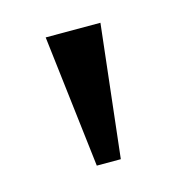

<svg xmlns="http://www.w3.org/2000/svg" viewBox="-52 -762 313 332"><g transform="rotate(-15 105.0 -595.5)"><path d="M84 -477 56 -714H154L127 -477Z"/></g></svg>

Font: Noto Serif Hentaigana
Style: Regular
Weight: 400
Designer: Kazuhiro Yamada
Foundry: nipponia
Version: Version 1.000; ttfautohint (v1.8.4.7-5d5b)